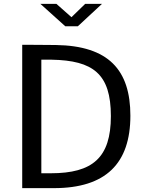

<svg xmlns="http://www.w3.org/2000/svg" viewBox="-20 -974 751 994"><path d="M421 -954 350 -885 272 -954H189L318 -838H383L508 -954ZM95 -742V0H259C528 0 655 -128 655 -375C655 -612 542 -737 269 -741C206 -742 103 -742 95 -742ZM194 -665H247C462 -661 554 -592 554 -373C554 -157 459 -77 243 -77H194Z"/></svg>

Font: 18Franklin
Style: Regular
Weight: 400
Designer: Pablo Impallari, Rodrigo Fuenzalida (Modified by Dan O. Williams)
Version: Version 0.025;PS 000.025;hotconv 1.0.88;makeotf.lib2.5.64775